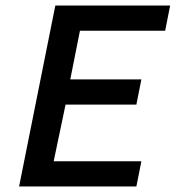

<svg xmlns="http://www.w3.org/2000/svg" viewBox="-20 -674 640 694"><path d="M49 0 180 -654H595L577 -563H269L234 -387H491L473 -296H217L174 -91H491L473 0Z"/></svg>

Font: Source Code Pro SemiBold
Style: Italic
Weight: 600
Italic angle: -11°
Monospace: yes
Designer: Paul D. Hunt, Teo Tuominen
Foundry: Adobe Systems Incorporated
Version: Version 1.016;hotconv 1.0.116;makeotfexe 2.5.65601